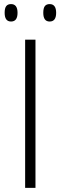

<svg xmlns="http://www.w3.org/2000/svg" viewBox="-20 -905 292 925"><path d="M2.4 -843.3Q2.4 -865.7 10 -875.5Q17.6 -885.3 33.2 -885.3Q64.5 -885.3 64.5 -843.3Q64.5 -801.3 33.2 -801.3Q2.4 -801.3 2.4 -843.3ZM101.1 0V-713.9H150.9V0ZM188.5 -843.3Q188.5 -865.7 196 -875.5Q203.6 -885.3 219.2 -885.3Q250.5 -885.3 250.5 -843.3Q250.5 -801.3 219.2 -801.3Q188.5 -801.3 188.5 -843.3Z"/></svg>

Font: Open Sans Light
Style: Regular
Weight: 300
Foundry: Ascender Corporation
Version: Version 1.10